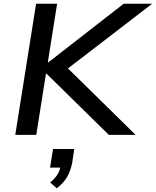

<svg xmlns="http://www.w3.org/2000/svg" viewBox="-20 -725 838 1032"><path d="M62 0 174 -705H287L237 -390H240L645 -705H798L319 -337L317 -385L709 0H565L230 -329H227L175 0ZM285 287 250 256Q278 232 291 209.5Q304 187 307 161L326 176H249L265 76H379L368 150Q360 192 341 225.5Q322 259 285 287Z"/></svg>

Font: Nunito Sans 10pt SemiExpanded SemiBold
Style: Italic
Weight: 600
Width: 6
Italic angle: -9°
Designer: Vernon Adams
Foundry: Vernon Adams
Version: Version 3.101;gftools[0.9.27]